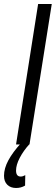

<svg xmlns="http://www.w3.org/2000/svg" viewBox="-79 -720 278 957"><path d="M1 0 111 -700H179L68 0ZM27 -8 69 -3Q38 31 19.5 66.5Q1 102 1 130Q1 160 24 160Q35 160 47 153L46 205Q26 217 1 217Q-26 217 -42.5 201Q-59 185 -59 156Q-59 119 -37 78.5Q-15 38 27 -8Z"/></svg>

Font: Georama Condensed
Style: Italic
Weight: 400
Width: 3
Italic angle: -9°
Designer: Jean-Baptiste Levee
Foundry: Production Type
Version: Version 1.000